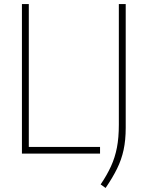

<svg xmlns="http://www.w3.org/2000/svg" viewBox="-20 -760 730 950"><path d="M88.5 0V-740H122.5V-33H475V0ZM502.5 170 478 152.5Q509.5 106 529.2 62.8Q549 19.5 558.5 -29.5Q568 -78.5 568 -143V-740H602V-127.5Q602 -66.5 591.5 -18Q581 30.5 559 75Q537 119.5 502.5 170Z"/></svg>

Font: Encode Sans SemiCondensed SemiCondensed Thin
Style: Regular
Weight: 100
Width: 4
Designer: Multiple Designers
Foundry: Impallari Type
Version: Version 3.000; ttfautohint (v1.8.3) -l 8 -r 50 -G 200 -x 14 